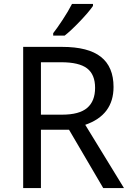

<svg xmlns="http://www.w3.org/2000/svg" viewBox="-20 -951 662 971"><path d="M187 -371.1H293.9Q380.9 -371.1 420.9 -405.3Q460.9 -439.5 460.9 -506.8Q460.9 -574.2 420.4 -605.2Q379.9 -636.2 289.1 -636.2H187ZM187 -294.9V0H97.2V-713.9H293.9Q426.8 -713.9 490.5 -663.3Q554.2 -612.8 554.2 -511.2Q554.2 -369.1 411.1 -319.8L606.9 0H502L329.1 -294.9ZM249 -783.2Q267.6 -806.6 296.1 -849.9Q324.7 -893.1 344.2 -931.2H450.2V-920.9Q428.7 -889.6 383.3 -842.3Q337.9 -794.9 307.1 -771H249Z"/></svg>

Font: NotoPenekeko
Style: Regular
Weight: 400
Designer: Monotype Design team
Foundry: Monotype Imaging Inc.
Version: Version 1.04